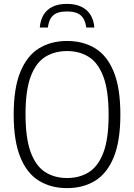

<svg xmlns="http://www.w3.org/2000/svg" viewBox="-20 -960 691 989"><path d="M325.5 9Q242.5 9 180.8 -28.8Q119 -66.5 84.8 -150Q50.5 -233.5 50.5 -370Q50.5 -506.5 85 -590Q119.5 -673.5 181.2 -711.2Q243 -749 325.5 -749Q408.5 -749 470.2 -711.2Q532 -673.5 566 -590Q600 -506.5 600 -370Q600 -233.5 565.8 -150Q531.5 -66.5 469.8 -28.8Q408 9 325.5 9ZM325.5 -43Q390 -43 438 -73.2Q486 -103.5 512.8 -174.5Q539.5 -245.5 539.5 -367.5Q539.5 -492.5 512.8 -564.2Q486 -636 438 -666.5Q390 -697 325.5 -697Q261 -697 213 -667Q165 -637 138.2 -566Q111.5 -495 111.5 -372.5Q111.5 -247.5 138.2 -175.8Q165 -104 213 -73.5Q261 -43 325.5 -43ZM185 -818Q188 -857 204.8 -884.2Q221.5 -911.5 251.5 -925.8Q281.5 -940 324.5 -940Q368 -940 398.5 -925.5Q429 -911 446 -883.8Q463 -856.5 466 -818H424.5Q419 -860.5 396 -880.8Q373 -901 324.5 -901Q276.5 -901 254 -880.8Q231.5 -860.5 226.5 -818Z"/></svg>

Font: Encode Sans SemiCondensed Light
Style: Regular
Weight: 300
Width: 4
Designer: Multiple Designers
Foundry: Impallari Type
Version: Version 3.002